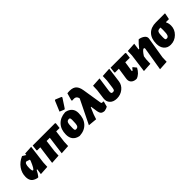

<svg xmlns="http://www.w3.org/2000/svg" viewBox="205 -2051 3515 3515"><g transform="rotate(-45 1963.0 -293.5)"><path d="M141 11Q63 -8 33 -49.5Q3 -91 3 -157Q3 -260 62.5 -344Q122 -428 224 -472H231L296 -432L300 -466L466 -476L420 -116L415 -7L238 4L253 -106H238Q203 -35 164 11ZM165 -225Q165 -146 186 -146Q215 -146 279 -304L282 -326L216 -348Q165 -348 165 -225Z M529 4 577 -351H498L489 -361L502 -472H1078L1090 -461L1077 -351H989L959 -116L954 -7L777 4L824 -351H741L711 -116L706 -7Z M1373 -767 1389 -776 1505 -728 1510 -712Q1427 -584 1395 -536L1379 -526L1288 -564Q1339 -680 1373 -767ZM1351 -484 1367 -482Q1437 -466 1477 -420.5Q1517 -375 1517 -301Q1517 -159 1443 -77Q1369 5 1239 12L1223 10Q1073 -24 1073 -183Q1073 -316 1147.5 -396Q1222 -476 1351 -484ZM1316 -348Q1270 -348 1256.5 -312Q1243 -276 1243 -179Q1243 -145 1249.5 -132.5Q1256 -120 1275 -120Q1319 -120 1332 -156Q1345 -192 1345 -290Q1345 -323 1339 -335.5Q1333 -348 1316 -348Z M1663 9 1492 -7 1721 -474Q1710 -520 1682.5 -535Q1655 -550 1593 -543L1587 -559L1628 -700Q1744 -714 1801.5 -675Q1859 -636 1876 -529L1936 -153Q1939 -134 1949 -129.5Q1959 -125 1982 -130L1992 -120L1964 -16Q1933 3 1881 12Q1832 9 1809.5 -13Q1787 -35 1778 -95L1760 -217H1750L1695 -87Z M2204 11Q2115 11 2067 -38.5Q2019 -88 2029 -168L2053 -352L2057 -465L2236 -476L2196 -196Q2190 -155 2198 -139.5Q2206 -124 2232 -124Q2259 -124 2268.5 -137Q2278 -150 2284 -194L2305 -352L2309 -465L2487 -476L2449 -187Q2438 -102 2368 -45.5Q2298 11 2204 11Z M2712 10Q2648 10 2611.5 -22Q2575 -54 2577 -107L2580 -137L2612 -351H2514L2505 -361L2518 -472H2896L2908 -461L2895 -351H2778L2750 -165L2749 -157Q2749 -148 2758 -148Q2764 -148 2771 -155Q2778 -162 2799 -191L2812 -192L2862 -130Q2803 -19 2712 10Z M3134 -476 3117 -345H3132Q3189 -419 3246 -473L3259 -474Q3316 -463 3355 -433Q3394 -403 3393 -363L3392 -349L3324 66L3320 178L3138 189L3212 -260L3213 -270Q3213 -292 3196 -292Q3163 -292 3097 -188L3087 -116L3083 -7L2906 4L2953 -352L2957 -465Z M3595 12Q3514 12 3466.5 -42Q3419 -96 3419 -189Q3419 -324 3490.5 -398Q3562 -472 3692 -472H3923L3926 -463L3902 -345H3827L3823 -336Q3847 -294 3847 -235Q3847 -134 3772.5 -61Q3698 12 3595 12ZM3623 -121Q3658 -121 3672 -156Q3686 -191 3686 -280Q3686 -323 3684 -345H3667Q3618 -345 3603 -315Q3588 -285 3588 -187Q3588 -145 3594.5 -133Q3601 -121 3623 -121Z"/></g></svg>

Font: Alegreya Sans Black
Style: Italic
Weight: 900
Italic angle: -7°
Designer: Juan Pablo del Peral
Foundry: Huerta Tipografica
Version: Version 2.007